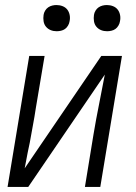

<svg xmlns="http://www.w3.org/2000/svg" viewBox="-20 -742 540 762"><path d="M10 0 96 -520H157L122 -312Q117 -278 110.5 -244Q104 -210 98 -175L90 -137Q87 -121 84 -105.5Q81 -90 78 -74L382 -520H464L378 0H317L351 -208Q361 -268 373 -327.5Q385 -387 396 -446L92 0ZM405 -618Q392 -618 381 -622.5Q370 -627 362.5 -636Q355 -645 353 -657.5Q351 -670 353 -683Q354 -691 359 -699.5Q364 -708 371.5 -713Q379 -718 387.5 -720Q396 -722 404 -722Q417 -722 428.5 -717.5Q440 -713 447 -704Q454 -695 456.5 -682.5Q459 -670 456 -657Q455 -649 450 -640.5Q445 -632 438 -627Q431 -622 422 -620Q413 -618 405 -618ZM205 -618Q192 -618 181 -622.5Q170 -627 162.5 -636Q155 -645 153 -657.5Q151 -670 153 -683Q154 -691 159 -699.5Q164 -708 171.5 -713Q179 -718 187.5 -720Q196 -722 204 -722Q217 -722 228.5 -717.5Q240 -713 247 -704Q254 -695 256.5 -682.5Q259 -670 256 -657Q255 -649 250 -640.5Q245 -632 238 -627Q231 -622 222 -620Q213 -618 205 -618Z"/></svg>

Font: Iosevka Light Oblique
Style: Regular
Weight: 300
Italic angle: -9°
Monospace: yes
Designer: Belleve Invis
Foundry: Belleve Invis
Version: Version 32.5.0; ttfautohint (v1.8.4)